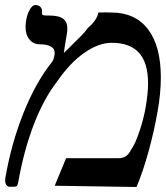

<svg xmlns="http://www.w3.org/2000/svg" viewBox="-30 -742 662 767"><path d="M515.5 5 188.5 0 234 -110H443.5Q461.5 -110 473.5 -118.5Q485.5 -127 494.5 -145.5Q508.5 -163.5 526 -214.2Q543.5 -265 552 -314Q561.5 -370 561.5 -409Q561.5 -490.5 525.5 -530.8Q489.5 -571 416.5 -571Q364 -571 306.8 -531Q249.5 -491 198.5 -417Q145 -348 105.5 -245.8Q66 -143.5 43 -15Q40.5 -2.5 37.5 0.8Q34.5 4 24.5 4H7.5Q0.5 4 -4.5 -3.2Q-9.5 -10.5 -9.5 -22Q-9.5 -25 -8.5 -32Q15.5 -170 64 -291.2Q112.5 -412.5 177 -493.5Q181.5 -499 183.5 -505Q185.5 -511 188 -523Q188.5 -525.5 188.5 -530Q188.5 -548.5 172 -556.8Q155.5 -565 130 -565Q103.5 -565 87.8 -584Q72 -603 72 -635Q72 -645 74.5 -661Q78.5 -685.5 89.2 -703.8Q100 -722 110.5 -722Q125.5 -722 132.5 -713.2Q139.5 -704.5 137.5 -693Q136.5 -685.5 140.2 -682.8Q144 -680 156 -680H165Q205.5 -680 222.2 -667.2Q239 -654.5 239 -628Q239 -615 236 -600L229 -558Q228 -553 227 -544Q226 -533.5 225 -530.5L241.5 -546.5Q276 -580 293.8 -598.2Q311.5 -616.5 322 -631.5Q338 -644.5 349 -660.2Q360 -676 363 -692Q373 -692.5 388.5 -692.5Q401 -692.5 406.8 -692.2Q412.5 -692 414.5 -692Q510.5 -692 561.5 -624.8Q612.5 -557.5 612.5 -433Q612.5 -368.5 599.5 -297Q586 -218.5 563.5 -137.2Q541 -56 515.5 5Z"/></svg>

Font: JuliaMono ExtraBoldItalic
Style: Regular
Weight: 800
Italic angle: -9°
Monospace: yes
Designer: cormullion
Foundry: corm
Version: Version 0.049; ttfautohint (v1.8.4)